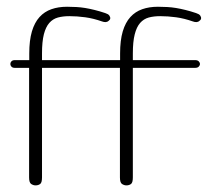

<svg xmlns="http://www.w3.org/2000/svg" viewBox="-20 -560 630 580"><path d="M381.3 -355V-23.9Q381.3 -8.3 375.7 -4.2Q370.1 0 361.8 0Q355 0 348.6 -4.2Q342.3 -8.3 342.3 -23.9V-355H106.9V-23.9Q106.9 -8.3 101.3 -4.2Q95.7 0 87.4 0Q80.6 0 74.2 -4.2Q67.9 -8.3 67.9 -23.9V-355H24.9Q18.1 -355 14.6 -358.6Q11.2 -362.3 11.2 -366.7Q11.2 -371.1 14.6 -374.8Q18.1 -378.4 24.9 -378.4H68.4V-398.4Q68.4 -438 76.4 -465.1Q84.5 -492.2 99.4 -508.5Q114.3 -524.9 135.3 -532.2Q156.2 -539.6 182.6 -539.6Q197.3 -539.6 210.4 -538.8Q223.6 -538.1 237.1 -535.9Q250.5 -533.7 265.4 -530Q280.3 -526.4 297.9 -520.5Q302.2 -519 305.4 -517.3Q308.6 -515.6 310.5 -512.7Q316.9 -502.9 307.6 -496.6Q305.2 -494.1 300 -493.4Q294.9 -492.7 288.6 -495.1Q262.2 -504.4 237.5 -507.8Q212.9 -511.2 189.5 -511.2Q170.4 -511.2 155 -507.1Q139.6 -502.9 128.9 -490.7Q118.2 -478.5 112.5 -456.3Q106.9 -434.1 106.9 -398.4V-378.4H342.8V-398.4Q342.8 -438 350.8 -465.1Q358.9 -492.2 373.8 -508.5Q388.7 -524.9 409.7 -532.2Q430.7 -539.6 457 -539.6Q471.7 -539.6 484.9 -538.8Q498 -538.1 511.5 -535.9Q524.9 -533.7 539.8 -530Q554.7 -526.4 572.3 -520.5Q576.7 -519 579.8 -517.3Q583 -515.6 585 -512.7Q591.3 -502.9 582 -496.6Q579.6 -494.1 574.5 -493.4Q569.3 -492.7 563 -495.1Q536.6 -504.4 512 -507.8Q487.3 -511.2 463.9 -511.2Q444.8 -511.2 429.4 -507.1Q414.1 -502.9 403.3 -490.7Q392.6 -478.5 387 -456.3Q381.3 -434.1 381.3 -398.4V-378.4H569.3Q576.7 -378.4 580.3 -374.8Q584 -371.1 584 -366.7Q584 -362.3 580.3 -358.6Q576.7 -355 569.3 -355Z"/></svg>

Font: Gruppo
Style: Regular
Weight: 400
Foundry: Vernon Adams
Version: Version 1.000